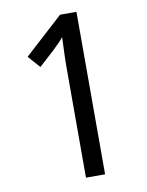

<svg xmlns="http://www.w3.org/2000/svg" viewBox="-82 -773 635 831"><g transform="rotate(-10 236.0 -357.0)"><path d="M312 0H228V-486Q228 -522 229.5 -553.5Q231 -585 232 -617Q217 -598 183 -566L117 -506L70 -559L240 -714H312Z"/></g></svg>

Font: Noto Sans Thai Looped Condensed
Style: Regular
Weight: 400
Width: 3
Designer: Sasikarn Vongin, Ben Mitchell
Foundry: The Fontpad Ltd
Version: Version 1.001; ttfautohint (v1.8.4.7-5d5b)